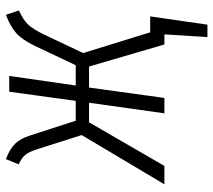

<svg xmlns="http://www.w3.org/2000/svg" viewBox="-56 -518 719 647"><g transform="rotate(-90 303.5 -194.5)"><path d="M448.2 -273.9 518.1 -47.9H571.8L543.9 145H502L511.2 0H477.1L402.8 -253.9H332L296.9 0H245.1L280.8 -253.9H214.8L67.9 0H5.9L171.9 -278.8L126 -422.9Q116.2 -454.6 106.2 -467.5Q96.2 -480.5 73.2 -491.2L90.8 -534.2Q126 -520.5 143.1 -502.7Q160.2 -484.9 170.9 -451.2L220.2 -298.8H287.1L317.9 -522.9H371.1L338.9 -298.8H407.2L473.1 -438Q493.2 -479.5 515.4 -499.3Q537.6 -519 577.1 -534.2L591.8 -490.2Q560.5 -476.1 544.7 -459.7Q528.8 -443.4 509.8 -403.8Z"/></g></svg>

Font: Fira Sans Compressed Light
Style: Italic
Weight: 300
Width: 3
Italic angle: -8°
Designer: Carrois Corporate & Edenspiekermann AG
Foundry: Carrois Corporate GbR & Edenspiekermann AG
Version: Version 4.203;PS 004.203;hotconv 1.0.88;makeotf.lib2.5.64775